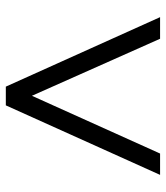

<svg xmlns="http://www.w3.org/2000/svg" viewBox="24 -754 559 646"><g transform="rotate(-90 303.0 -430.5)"><path d="M304.2 -602.1 109.9 -170.9H38.1L272 -689.9H335L568.8 -170.9H496.1Z"/></g></svg>

Font: PoppinsZ Light
Style: Regular
Weight: 300
Designer: Ninad Kale (Devanagari), Jonny Pinhorn (Latin)
Foundry: Indian Type Foundry
Version: Version 3.002;FEAKit 1.0